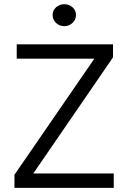

<svg xmlns="http://www.w3.org/2000/svg" viewBox="-20 -916 620 936"><path d="M50.5 0V-64L440 -630H61.5V-700H531V-636.5L142.5 -70.5H534.5V0ZM293.5 -788.5Q270 -788.5 253.2 -804.2Q236.5 -820 236.5 -842.5Q236.5 -865.5 253.5 -880.5Q270.5 -895.5 293.5 -895.5Q316.5 -895.5 333.5 -880.5Q350.5 -865.5 350.5 -842.5Q350.5 -820 333.5 -804.2Q316.5 -788.5 293.5 -788.5Z"/></svg>

Font: Geologica Cursive ExtraLight
Style: Regular
Weight: 250
Designer: Sindre Bremnes, Frode Helland
Foundry: Monokrom Skriftforlag AS
Version: Version 1.010;gftools[0.9.28]